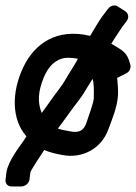

<svg xmlns="http://www.w3.org/2000/svg" viewBox="-44 -573 490 690"><path d="M115 -34C135 -25 158 -20 180 -16C252 -2 320 -39 345 -107C355 -135 378 -187 380 -231C381 -254 379 -274 377 -293L409 -309C422 -315 428 -330 424 -342L419 -358C408 -390 382 -399 366 -410C362 -412 360 -414 356 -416C366 -433 382 -456 395 -476L411 -497C421 -510 417 -525 407 -532L379 -550C368 -557 353 -553 344 -541L328 -520C323 -514 319 -508 314 -500L302 -481C295 -469 288 -457 280 -444C160 -473 80 -416 40 -332C-3 -242 -3 -144 51 -83L40 -66C28 -48 -15 5 -21 47L-24 72C-26 83 -19 97 -3 97H33C44 97 60 88 62 72L65 47C66 40 97 -7 115 -34ZM164 -111C178 -130 192 -148 208 -171C223 -193 248 -221 263 -248C268 -257 278 -272 289 -290C293 -275 294 -255 293 -219C293 -207 275 -156 266 -130C257 -105 241 -94 208 -101C195 -104 177 -106 164 -111ZM236 -362 230 -351C224 -339 198 -300 189 -283C179 -265 157 -239 139 -213C127 -196 118 -183 106 -167C95 -193 90 -228 106 -275C123 -327 147 -352 177 -362C188 -366 207 -367 236 -362Z"/></svg>

Font: Reckless Catfish
Style: HeavyIt
Weight: 400
Foundry: Cannot Into Space Fonts
Version: Version 0.2894